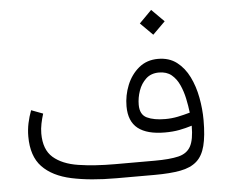

<svg xmlns="http://www.w3.org/2000/svg" viewBox="-50 -751 953 809"><g transform="rotate(-5 426.0 -347.0)"><path d="M617.7 -693.8 670.4 -641.1 617.7 -588.9 565.4 -641.1ZM745.6 -192.9Q718.8 -184.6 691.7 -179.4Q664.6 -174.3 630.9 -174.3Q555.7 -174.3 517.3 -204.3Q479 -234.4 479 -298.3Q479 -344.2 496.3 -387.2Q513.7 -430.2 547.1 -458Q580.6 -485.8 628.4 -485.8Q675.3 -485.8 707.5 -461.2Q739.7 -436.5 759.5 -396.2Q779.3 -356 788.3 -307.6Q797.4 -259.3 797.4 -211.9Q797.4 -145 786.6 -103.3Q775.9 -61.5 750.5 -39.1Q725.1 -16.6 681.4 -8.3Q637.7 0 571.8 0H410.2Q300.8 0 221.2 -17.1Q141.6 -34.2 98.6 -79.1Q55.7 -124 55.7 -207.5Q55.7 -236.3 61.5 -263.7Q67.4 -291 77.1 -316.9L126.5 -298.3Q120.1 -278.3 115.7 -256.8Q111.3 -235.4 111.3 -215.3Q111.3 -147 149.4 -113.8Q187.5 -80.6 255.1 -70.1Q322.8 -59.6 410.2 -59.6H577.6Q641.1 -59.6 677.7 -68.4Q714.4 -77.1 730 -105.5Q745.6 -133.8 745.6 -192.9ZM637.2 -230.5Q664.6 -230.5 690.7 -235.8Q716.8 -241.2 742.2 -248.5Q738.8 -277.3 732.2 -308.6Q725.6 -339.8 713.1 -367.2Q700.7 -394.5 680.2 -411.4Q659.7 -428.2 627.4 -428.2Q593.8 -428.2 572.5 -408.4Q551.3 -388.7 541 -359.1Q530.8 -329.6 530.8 -300.3Q530.8 -258.3 560.1 -244.4Q589.4 -230.5 637.2 -230.5Z"/></g></svg>

Font: Vazirmatn UI ExtraLight
Style: Regular
Weight: 200
Designer: Saber Rastikerdar
Foundry: Saber Rastikerdar
Version: Version 33.003